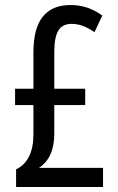

<svg xmlns="http://www.w3.org/2000/svg" viewBox="-20 -744 469 764"><path d="M261 -724C162 -724 113 -662 113 -536V-391H40V-326H113V-211C113 -137 89 -92 44 -70V0H390V-76H135C176 -103 196 -148 196 -212V-326H319V-391H196V-536C196 -615 216 -649 265 -649C295 -649 322 -639 356 -616L387 -682C349 -710 308 -724 261 -724Z"/></svg>

Font: Noto Sans UI Condensed
Style: Regular
Weight: 400
Width: 3
Designer: Monotype Design Team
Foundry: Monotype Imaging Inc.
Version: Version 1.901